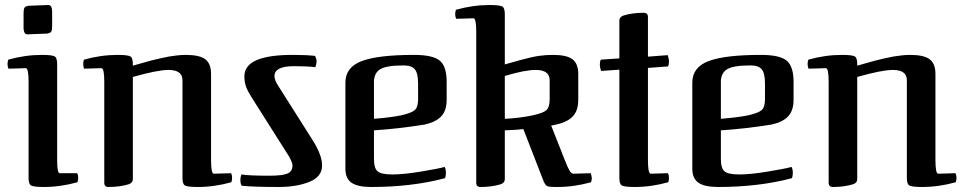

<svg xmlns="http://www.w3.org/2000/svg" viewBox="-20 -733 3843 766"><path d="M289 -6Q222 13 154 13Q112 13 102.5 6Q93 -1 94 -30V-406Q94 -461 83 -461L14 -459Q10 -467 10 -478Q10 -486 13 -495Q80 -514 148 -514Q190 -514 199.5 -507Q209 -500 208 -471V-95Q208 -42 218 -42H288Q292 -34 292 -23Q292 -15 289 -6ZM74 -628V-679Q74 -696 77.5 -702Q81 -708 94 -710L172 -713Q189 -714 188 -681V-630Q188 -613 184.5 -607Q181 -601 168 -599L90 -596Q73 -595 74 -628Z M510 -426V-18Q510 -4 494 2Q458 13 413 13Q396 13 396 -4V-406Q396 -461 385 -461L316 -459Q312 -467 312 -478Q312 -486 315 -495Q382 -514 450 -514Q492 -514 501.5 -507Q511 -500 510 -471Q521 -474 547 -481.5Q573 -489 585 -492Q597 -495 618.5 -500Q640 -505 654.5 -507.5Q669 -510 687 -512Q705 -514 721 -514Q776 -514 799 -496.5Q822 -479 822 -438V-95Q822 -40 833 -40L902 -42Q906 -34 906 -23Q906 -15 903 -6Q836 13 768 13Q726 13 716.5 6Q707 -1 708 -30V-413Q708 -454 652 -454Q609 -454 510 -426Z M944 8Q939 -1 939 -15Q939 -26 943 -37Q973 -32 1055 -32Q1106 -32 1126.5 -40.5Q1147 -49 1147 -73Q1147 -84 1133 -109L993 -330Q969 -367 962 -386Q955 -405 955 -429Q955 -515 1152 -514Q1202 -514 1237 -510Q1243 -498 1243 -487Q1243 -477 1238 -465Q1207 -469 1152 -469Q1075 -469 1075 -429Q1075 -413 1091 -389L1231 -168Q1265 -112 1265 -73Q1265 -28 1214.5 -7.5Q1164 13 1091 13Q992 13 944 8Z M1754 -67Q1759 -58 1759 -42Q1759 -30 1755 -22Q1623 13 1461 13Q1407 13 1382.5 -4Q1358 -21 1358 -60V-403Q1358 -465 1423.5 -489.5Q1489 -514 1632 -514Q1706 -514 1734 -491.5Q1762 -469 1762 -406V-335Q1762 -292 1740.5 -269Q1719 -246 1674 -236Q1567 -219 1472 -213V-99Q1472 -61 1487 -49Q1502 -37 1546 -37Q1590 -37 1659.5 -48.5Q1729 -60 1754 -67ZM1472 -399V-259Q1544 -265 1581 -273Q1621 -282 1634.5 -293.5Q1648 -305 1648 -338V-399Q1648 -441 1635 -456.5Q1622 -472 1590 -472Q1518 -472 1494 -455Q1470 -438 1472 -399Z M1869 -660 1800 -658Q1796 -666 1796 -677Q1796 -685 1799 -694Q1866 -713 1934 -713Q1976 -713 1985.5 -706Q1995 -699 1994 -670V-476Q2003 -479 2052.5 -492.5Q2102 -506 2129.5 -510Q2157 -514 2186 -514Q2241 -514 2264 -496.5Q2287 -479 2287 -438V-335Q2287 -292 2265.5 -269Q2244 -246 2199 -236L2179 -232L2233 -95Q2246 -62 2253 -51Q2260 -40 2268 -40L2337 -42Q2341 -28 2341 -22Q2341 -14 2338 -6Q2271 13 2203 13Q2185 13 2174 12Q2163 11 2158 5.5Q2153 0 2149 -9.5Q2145 -19 2141 -30L2068 -218Q2048 -215 1994 -213V-18Q1994 -4 1978 2Q1942 13 1897 13Q1880 13 1880 -4V-605Q1880 -660 1869 -660ZM1994 -430V-259Q2055 -262 2106 -273Q2147 -282 2160 -293.5Q2173 -305 2173 -339V-413Q2173 -454 2117 -454Q2074 -454 1994 -430Z M2646 -6Q2579 13 2511 13Q2469 13 2459.5 6Q2450 -1 2451 -30V-455L2378 -450Q2373 -465 2373 -475Q2373 -487 2377 -495L2451 -500V-651Q2451 -665 2467 -671Q2503 -682 2548 -682Q2565 -682 2565 -665V-507L2644 -513Q2649 -498 2649 -488Q2649 -476 2645 -468L2565 -462V-95Q2565 -40 2576 -40L2645 -42Q2649 -34 2649 -23Q2649 -15 2646 -6Z M3138 -67Q3143 -58 3143 -42Q3143 -30 3139 -22Q3007 13 2845 13Q2791 13 2766.5 -4Q2742 -21 2742 -60V-403Q2742 -465 2807.5 -489.5Q2873 -514 3016 -514Q3090 -514 3118 -491.5Q3146 -469 3146 -406V-335Q3146 -292 3124.5 -269Q3103 -246 3058 -236Q2951 -219 2856 -213V-99Q2856 -61 2871 -49Q2886 -37 2930 -37Q2974 -37 3043.5 -48.5Q3113 -60 3138 -67ZM2856 -399V-259Q2928 -265 2965 -273Q3005 -282 3018.5 -293.5Q3032 -305 3032 -338V-399Q3032 -441 3019 -456.5Q3006 -472 2974 -472Q2902 -472 2878 -455Q2854 -438 2856 -399Z M3400 -426V-18Q3400 -4 3384 2Q3348 13 3303 13Q3286 13 3286 -4V-406Q3286 -461 3275 -461L3206 -459Q3202 -467 3202 -478Q3202 -486 3205 -495Q3272 -514 3340 -514Q3382 -514 3391.5 -507Q3401 -500 3400 -471Q3411 -474 3437 -481.5Q3463 -489 3475 -492Q3487 -495 3508.5 -500Q3530 -505 3544.5 -507.5Q3559 -510 3577 -512Q3595 -514 3611 -514Q3666 -514 3689 -496.5Q3712 -479 3712 -438V-95Q3712 -40 3723 -40L3792 -42Q3796 -34 3796 -23Q3796 -15 3793 -6Q3726 13 3658 13Q3616 13 3606.5 6Q3597 -1 3598 -30V-413Q3598 -454 3542 -454Q3499 -454 3400 -426Z"/></svg>

Font: Federant
Style: Medium
Weight: 500
Designer: Cyreal (www.cyreal.org)
Foundry: Cyreal (www.cyreal.org)
Version: Version 1.010